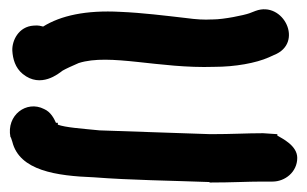

<svg xmlns="http://www.w3.org/2000/svg" viewBox="-20 -499 647 405"><path d="M2 -210 3 -209 6 -200C21 -139 99 -128 178 -125C255 -119 341 -118 422 -115V-114H423C471 -114 501 -116 533 -116H555C581 -116 607 -136 607 -166C607 -192 575 -207 565 -213V-216L535 -218H534C499 -218 471 -216 424 -216C347 -219 265 -221 190 -224C150 -228 119 -230 102 -236V-240H98C94 -249 87 -263 73 -269C36 -288 -7 -256 2 -210ZM6 -392C7 -375 12 -356 28 -343C66 -312 104 -344 112 -350C119 -354 132 -360 146 -366C212 -387 315 -354 432 -358C476 -358 520 -366 547 -378L558 -383C622 -408 578 -498 519 -476L506 -471C495 -467 452 -458 429 -458H427C411 -457 394 -458 372 -461C328 -466 281 -472 234 -474C161 -478 108 -466 71 -443C66 -444 62 -446 51 -445C19 -443 5 -413 6 -392Z"/></svg>

Font: Stray Cat
Style: ExBlkExt
Weight: 1000
Version: Version 1.0